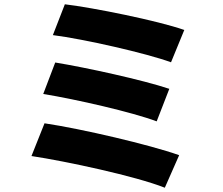

<svg xmlns="http://www.w3.org/2000/svg" viewBox="-20 -818 1040 897"><path d="M283 -798 227 -654C370 -636 665 -569 779 -527L841 -678C715 -722 416 -782 283 -798ZM238 -526 182 -379C335 -354 598 -294 712 -251L771 -403C645 -445 384 -502 238 -526ZM188 -242 127 -89C287 -65 614 5 750 59L817 -93C679 -142 362 -216 188 -242Z"/></svg>

Font: Noto Sans CJK Black
Style: Bold
Weight: 900
Designer: Ryoko NISHIZUKA (kana & ideographs); Paul D. Hunt (Latin, Greek & Cyrillic); Wenlong ZHANG (bopomofo); Sandoll Communica
Foundry: Adobe Systems Incorporated
Version: Version 1.000;PS 1;hotconv 1.0.78;makeotf.lib2.5.61930